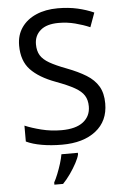

<svg xmlns="http://www.w3.org/2000/svg" viewBox="-61 -750 661 1010"><g transform="rotate(-5 269.5 -245.5)"><path d="M488.3 -186.5Q488.3 -93.8 422.1 -42Q356 9.8 243.7 9.8Q186 9.8 137 1.2Q87.9 -7.3 54.7 -23.4V-107.4Q89.8 -92.3 141.1 -79.3Q192.4 -66.4 247.1 -66.4Q322.8 -66.4 361.8 -96.7Q400.9 -127 400.9 -178.7Q400.9 -212.9 386.2 -236.3Q371.6 -259.8 336.7 -279.5Q301.8 -299.3 239.7 -322.3Q152.3 -354.5 107.9 -401.4Q63.5 -448.2 63.5 -529.3Q63.5 -584.5 91.3 -624.3Q119.1 -664.1 168.5 -685.5Q217.8 -707 282.7 -707Q339.4 -707 386.5 -696.3Q433.6 -685.5 472.7 -668L445.3 -592.8Q409.2 -608.4 367.4 -619.1Q325.7 -629.9 280.8 -629.9Q217.3 -629.9 184.8 -601.8Q152.3 -573.7 152.3 -528.3Q152.3 -493.2 166.5 -469.7Q180.7 -446.3 213.4 -427.5Q246.1 -408.7 301.8 -387.7Q362.3 -364.7 403.8 -339.1Q445.3 -313.5 466.8 -277.3Q488.3 -241.2 488.3 -186.5ZM322.3 59.6V68.4Q318.4 85.9 304.2 112.5Q290 139.2 270.5 167Q251 194.8 230.5 215.8H184.6V204.1Q193.8 188 204.3 161.9Q214.8 135.7 223.4 108.2Q231.9 80.6 235.4 59.6Z"/></g></svg>

Font: Lunasima
Style: Regular
Weight: 400
Designer: The DocRepair Project, Monotype Design Team
Foundry: Google
Version: Version 2.009